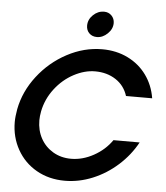

<svg xmlns="http://www.w3.org/2000/svg" viewBox="-59 -939 867 1001"><g transform="rotate(5 374.0 -438.0)"><path d="M31 -273Q31 -300 38 -340Q56 -434 118 -514.5Q180 -595 269 -642.5Q358 -690 453 -690Q527 -690 587 -660.5Q647 -631 685 -578.5Q723 -526 734 -458H597Q580 -512 534 -542Q488 -572 426 -572Q371 -572 314.5 -542Q258 -512 217 -458.5Q176 -405 163 -340Q158 -313 158 -293Q158 -240 181 -198Q204 -156 245.5 -131.5Q287 -107 340 -107Q400 -107 458 -139Q516 -171 552 -223H689Q652 -155 593 -102Q534 -49 462.5 -19.5Q391 10 317 10Q234 10 169 -27Q104 -64 67.5 -129Q31 -194 31 -273ZM363 -806Q363 -838 388 -862Q413 -886 445 -886Q469 -886 484.5 -870Q500 -854 500 -831Q500 -800 474.5 -775.5Q449 -751 419 -751Q394 -751 378.5 -766.5Q363 -782 363 -806Z"/></g></svg>

Font: Teachers SemiBold
Style: Italic
Weight: 600
Designer: Alfredo Marco Pradil & Chank Diesel
Version: Version 0.009